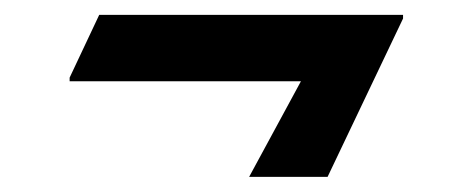

<svg xmlns="http://www.w3.org/2000/svg" viewBox="-20 -433 633 257"><path d="M313.5 -196.3 382.8 -324.2H73.2V-329.1L112.8 -413.1H519.5V-408.2L418.5 -196.3Z"/></svg>

Font: Nova Flat
Style: Book
Weight: 400
Version: Version 2.000